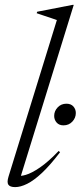

<svg xmlns="http://www.w3.org/2000/svg" viewBox="-20 -755 330 785"><path d="M212.5 -673Q203.5 -676.5 189.5 -681Q175.5 -685.5 160 -690.8Q144.5 -696 130 -701L132 -707L276 -735H281.5L60.5 -20L48 -37.5Q61 -33 85.2 -40Q109.5 -47 143.8 -70.5Q178 -94 220 -138L225.5 -132.5Q185 -79.5 151.8 -48.2Q118.5 -17 91.2 -3.5Q64 10 42 10Q21 10 14.2 0.2Q7.5 -9.5 15 -33.5ZM239.5 -242.5Q221.5 -242.5 211.5 -254Q201.5 -265.5 201.5 -281Q201.5 -301 215.8 -316Q230 -331 251.5 -331Q270 -331 280 -319.8Q290 -308.5 290 -293Q290 -273 275.8 -257.8Q261.5 -242.5 239.5 -242.5Z"/></svg>

Font: Newsreader 60pt Light
Style: Italic
Weight: 300
Italic angle: -17°
Designer: Hugues Gentile
Foundry: Production Type
Version: Version 1.003